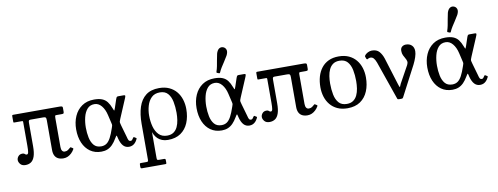

<svg xmlns="http://www.w3.org/2000/svg" viewBox="-79 -1275 5106 1970"><g transform="rotate(-10 2473.5 -290.5)"><path d="M574.5 -502Q574.5 -512 568.5 -516Q562.5 -520 540.5 -520H59.5Q52.5 -520 50 -517.2Q47.5 -514.5 47.5 -507V-452Q47.5 -444.5 49 -442.2Q50.5 -440 58 -440H135.5Q142.5 -440 145 -437.8Q147.5 -435.5 147.5 -428V-181Q147.5 -137 143.8 -115.5Q140 -94 127 -94Q118 -94 113 -98.2Q108 -102.5 101.8 -106.8Q95.5 -111 82.5 -111Q55 -111 39.8 -92.8Q24.5 -74.5 24.5 -54Q24.5 -32.5 42 -11.2Q59.5 10 95.5 10Q129 10 153.5 -6.5Q178 -23 191.2 -61.5Q204.5 -100 204.5 -166V-410.5Q204.5 -429 209 -434.5Q213.5 -440 225.5 -440H357Q377.5 -440 383.5 -434Q389.5 -428 389.5 -406V-94Q389.5 -60 401 -36.8Q412.5 -13.5 435.2 -1.8Q458 10 491.5 10Q515.5 10 536.5 0.5Q557.5 -9 575.2 -26Q593 -43 605.5 -65Q608 -69.5 607.2 -72Q606.5 -74.5 602.5 -77L584.5 -88Q581 -90.5 579 -89.5Q577 -88.5 573 -84.5Q563.5 -76 550.2 -66.2Q537 -56.5 515.5 -56.5Q498.5 -56.5 489 -70.5Q479.5 -84.5 479.5 -110.5V-412Q479.5 -429.5 481.5 -434.8Q483.5 -440 495.5 -440H548Q564 -440 569.2 -443Q574.5 -446 574.5 -463.5Z M886.5 10Q921.5 10 949.8 -1.5Q978 -13 1002 -37.2Q1026 -61.5 1048.5 -100Q1063 -124.5 1066.2 -125.5Q1069.5 -126.5 1074 -107L1077 -94Q1090.5 -41 1114.2 -15.5Q1138 10 1174 10Q1192.5 10 1208 3.5Q1223.5 -3 1236.5 -16.2Q1249.5 -29.5 1259.5 -49Q1264.5 -58 1264.5 -61.2Q1264.5 -64.5 1260 -67L1242 -78Q1238.5 -81 1235 -79Q1231.5 -77 1225.5 -67Q1218.5 -55.5 1213 -51.2Q1207.5 -47 1199 -47Q1186.5 -47 1180.2 -56.8Q1174 -66.5 1167 -96L1132 -218Q1126.5 -237.5 1124.8 -246.8Q1123 -256 1125.5 -264.8Q1128 -273.5 1135 -290L1215 -479Q1224.5 -500.5 1225.8 -510.2Q1227 -520 1208.5 -520H1154Q1142.5 -520 1138.2 -515.2Q1134 -510.5 1128 -494L1099.5 -408.5Q1093.5 -391.5 1090.8 -386Q1088 -380.5 1085 -386Q1082 -391.5 1075.5 -408.5Q1060 -450 1039.2 -477Q1018.5 -504 986.2 -517Q954 -530 903.5 -530Q828 -530 775.8 -493.8Q723.5 -457.5 696.5 -396.2Q669.5 -335 669.5 -260Q669.5 -180 695.5 -119.2Q721.5 -58.5 770 -24.2Q818.5 10 886.5 10ZM893.5 -44Q844 -44 817.5 -75.2Q791 -106.5 780.8 -156Q770.5 -205.5 770.5 -260Q770.5 -317 783 -368Q795.5 -419 823.5 -451Q851.5 -483 898.5 -483Q940.5 -483 971.8 -446Q1003 -409 1017 -348L1036.5 -264.5Q1039.5 -252 1040.5 -246.2Q1041.5 -240.5 1040.2 -235.2Q1039 -230 1035.5 -219.5L1032 -209Q1012 -149 992.5 -112.8Q973 -76.5 949.5 -60.2Q926 -44 893.5 -44Z M1431 172V-250L1341 -200V172Q1341 186 1338.2 190.5Q1335.5 195 1321.5 195H1264.5Q1255 195 1253 198.5Q1251 202 1251 212V232Q1251 241.5 1253.8 245.8Q1256.5 250 1266.5 250H1505.5Q1516 250 1518.5 247.8Q1521 245.5 1521 234.5V214Q1521 202 1518 198.5Q1515 195 1503.5 195H1454.5Q1439.5 195 1435.2 191.2Q1431 187.5 1431 172ZM1431.5 -270Q1431.5 -322 1446 -371.5Q1460.5 -421 1493 -453Q1525.5 -485 1580 -485Q1634.5 -485 1663.5 -452Q1692.5 -419 1703.2 -365.5Q1714 -312 1714 -250Q1714 -211 1708.2 -172.8Q1702.5 -134.5 1688 -103.5Q1673.5 -72.5 1647.2 -53.8Q1621 -35 1580 -35Q1525.5 -35 1493 -68Q1460.5 -101 1446 -154.5Q1431.5 -208 1431.5 -270ZM1341 -200Q1341 -182 1346.8 -173.2Q1352.5 -164.5 1361.5 -160.5Q1370.5 -156.5 1381.5 -153.5Q1392.5 -150.5 1403.2 -144.5Q1414 -138.5 1422.5 -125Q1429.5 -97 1442 -72.2Q1454.5 -47.5 1473.5 -29.2Q1492.5 -11 1519 -0.5Q1545.5 10 1580 10Q1660.5 10 1713.5 -26.8Q1766.5 -63.5 1792.8 -126.8Q1819 -190 1819 -270Q1819 -322.5 1804.2 -369.5Q1789.5 -416.5 1759.8 -452.5Q1730 -488.5 1685.2 -509.2Q1640.5 -530 1580 -530Q1494.5 -530 1442 -489.2Q1389.5 -448.5 1365.2 -374.2Q1341 -300 1341 -200Z M2141 10Q2176 10 2204.2 -1.5Q2232.5 -13 2256.5 -37.2Q2280.5 -61.5 2303 -100Q2317.5 -124.5 2320.8 -125.5Q2324 -126.5 2328.5 -107L2331.5 -94Q2345 -41 2368.8 -15.5Q2392.5 10 2428.5 10Q2447 10 2462.5 3.5Q2478 -3 2491 -16.2Q2504 -29.5 2514 -49Q2519 -58 2519 -61.2Q2519 -64.5 2514.5 -67L2496.5 -78Q2493 -81 2489.5 -79Q2486 -77 2480 -67Q2473 -55.5 2467.5 -51.2Q2462 -47 2453.5 -47Q2441 -47 2434.8 -56.8Q2428.5 -66.5 2421.5 -96L2386.5 -218Q2381 -237.5 2379.2 -246.8Q2377.5 -256 2380 -264.8Q2382.5 -273.5 2389.5 -290L2469.5 -479Q2479 -500.5 2480.2 -510.2Q2481.5 -520 2463 -520H2408.5Q2397 -520 2392.8 -515.2Q2388.5 -510.5 2382.5 -494L2354 -408.5Q2348 -391.5 2345.2 -386Q2342.5 -380.5 2339.5 -386Q2336.5 -391.5 2330 -408.5Q2314.5 -450 2293.8 -477Q2273 -504 2240.8 -517Q2208.5 -530 2158 -530Q2082.5 -530 2030.2 -493.8Q1978 -457.5 1951 -396.2Q1924 -335 1924 -260Q1924 -180 1950 -119.2Q1976 -58.5 2024.5 -24.2Q2073 10 2141 10ZM2148 -44Q2098.5 -44 2072 -75.2Q2045.5 -106.5 2035.2 -156Q2025 -205.5 2025 -260Q2025 -317 2037.5 -368Q2050 -419 2078 -451Q2106 -483 2153 -483Q2195 -483 2226.2 -446Q2257.5 -409 2271.5 -348L2291 -264.5Q2294 -252 2295 -246.2Q2296 -240.5 2294.8 -235.2Q2293.5 -230 2290 -219.5L2286.5 -209Q2266.5 -149 2247 -112.8Q2227.5 -76.5 2204 -60.2Q2180.5 -44 2148 -44ZM2319.5 -736Q2322 -740.5 2323.8 -744.5Q2325.5 -748.5 2327 -752.5Q2338 -779.5 2330.5 -799.5Q2323 -819.5 2303 -827.5Q2282.5 -835.5 2263.8 -826Q2245 -816.5 2234 -789Q2232.5 -785 2231 -781.2Q2229.5 -777.5 2228.5 -772Q2220.5 -737.5 2215.5 -707Q2210.5 -676.5 2205 -648.5Q2199.5 -620.5 2190.5 -594Q2188.5 -588.5 2189.2 -585.2Q2190 -582 2196.5 -579.5L2210.5 -574Q2216 -571.5 2219.2 -572Q2222.5 -572.5 2225 -578Q2236 -604 2251.2 -628.2Q2266.5 -652.5 2284 -678.8Q2301.5 -705 2319.5 -736Z M3117.5 -502Q3117.5 -512 3111.5 -516Q3105.5 -520 3083.5 -520H2602.5Q2595.5 -520 2593 -517.2Q2590.5 -514.5 2590.5 -507V-452Q2590.5 -444.5 2592 -442.2Q2593.5 -440 2601 -440H2678.5Q2685.5 -440 2688 -437.8Q2690.5 -435.5 2690.5 -428V-181Q2690.5 -137 2686.8 -115.5Q2683 -94 2670 -94Q2661 -94 2656 -98.2Q2651 -102.5 2644.8 -106.8Q2638.5 -111 2625.5 -111Q2598 -111 2582.8 -92.8Q2567.5 -74.5 2567.5 -54Q2567.5 -32.5 2585 -11.2Q2602.5 10 2638.5 10Q2672 10 2696.5 -6.5Q2721 -23 2734.2 -61.5Q2747.5 -100 2747.5 -166V-410.5Q2747.5 -429 2752 -434.5Q2756.5 -440 2768.5 -440H2900Q2920.5 -440 2926.5 -434Q2932.5 -428 2932.5 -406V-94Q2932.5 -60 2944 -36.8Q2955.5 -13.5 2978.2 -1.8Q3001 10 3034.5 10Q3058.5 10 3079.5 0.5Q3100.5 -9 3118.2 -26Q3136 -43 3148.5 -65Q3151 -69.5 3150.2 -72Q3149.5 -74.5 3145.5 -77L3127.5 -88Q3124 -90.5 3122 -89.5Q3120 -88.5 3116 -84.5Q3106.5 -76 3093.2 -66.2Q3080 -56.5 3058.5 -56.5Q3041.5 -56.5 3032 -70.5Q3022.5 -84.5 3022.5 -110.5V-412Q3022.5 -429.5 3024.5 -434.8Q3026.5 -440 3038.5 -440H3091Q3107 -440 3112.2 -443Q3117.5 -446 3117.5 -463.5Z M3317.5 -270Q3317.5 -309 3323.2 -347.2Q3329 -385.5 3343.5 -416.5Q3358 -447.5 3384.2 -466.2Q3410.5 -485 3451.5 -485Q3506 -485 3535 -452Q3564 -419 3574.8 -365.5Q3585.5 -312 3585.5 -250Q3585.5 -211 3579.8 -172.8Q3574 -134.5 3559.5 -103.5Q3545 -72.5 3518.8 -53.8Q3492.5 -35 3451.5 -35Q3397 -35 3368 -68Q3339 -101 3328.2 -154.5Q3317.5 -208 3317.5 -270ZM3212.5 -250Q3212.5 -197.5 3227.2 -150.5Q3242 -103.5 3271.8 -67.5Q3301.5 -31.5 3346.2 -10.8Q3391 10 3451.5 10Q3532 10 3585 -26.8Q3638 -63.5 3664.2 -126.8Q3690.5 -190 3690.5 -270Q3690.5 -322.5 3675.8 -369.5Q3661 -416.5 3631.2 -452.5Q3601.5 -488.5 3556.8 -509.2Q3512 -530 3451.5 -530Q3391 -530 3346.2 -509Q3301.5 -488 3271.8 -450Q3242 -412 3227.2 -361Q3212.5 -310 3212.5 -250Z M4029.5 0.5 4194 -314Q4212 -349.5 4223.8 -385.5Q4235.5 -421.5 4235.5 -446.5Q4235.5 -486.5 4212.5 -508.2Q4189.5 -530 4152.5 -530Q4128.5 -530 4111.5 -516.2Q4094.5 -502.5 4094.5 -474Q4094.5 -447 4103.8 -427.5Q4113 -408 4123 -391.8Q4133 -375.5 4136.5 -359Q4140 -342.5 4129 -321L4030.5 -142.5Q4023 -128 4020.8 -120Q4018.5 -112 4016 -112Q4013.5 -112 4010.2 -120Q4007 -128 4002 -144L3914.5 -426Q3900 -470.5 3874 -500.2Q3848 -530 3797.5 -530Q3776.5 -530 3754.5 -519Q3732.5 -508 3721 -490Q3718 -485.5 3719 -481.2Q3720 -477 3721.5 -473L3727.5 -457Q3729 -453.5 3732.8 -451Q3736.5 -448.5 3741 -451.5Q3745 -454 3752.5 -457.5Q3760 -461 3771 -461Q3790 -461 3803.8 -446Q3817.5 -431 3829.5 -399L3968.5 0.5Q3970.5 6.5 3975 8.2Q3979.5 10 3988 10H4010.5Q4019 10 4022.8 8Q4026.5 6 4029.5 0.5Z M4545 10Q4580 10 4608.2 -1.5Q4636.5 -13 4660.5 -37.2Q4684.5 -61.5 4707 -100Q4721.5 -124.5 4724.8 -125.5Q4728 -126.5 4732.5 -107L4735.5 -94Q4749 -41 4772.8 -15.5Q4796.5 10 4832.5 10Q4851 10 4866.5 3.5Q4882 -3 4895 -16.2Q4908 -29.5 4918 -49Q4923 -58 4923 -61.2Q4923 -64.5 4918.5 -67L4900.5 -78Q4897 -81 4893.5 -79Q4890 -77 4884 -67Q4877 -55.5 4871.5 -51.2Q4866 -47 4857.5 -47Q4845 -47 4838.8 -56.8Q4832.5 -66.5 4825.5 -96L4790.5 -218Q4785 -237.5 4783.2 -246.8Q4781.5 -256 4784 -264.8Q4786.5 -273.5 4793.5 -290L4873.5 -479Q4883 -500.5 4884.2 -510.2Q4885.5 -520 4867 -520H4812.5Q4801 -520 4796.8 -515.2Q4792.5 -510.5 4786.5 -494L4758 -408.5Q4752 -391.5 4749.2 -386Q4746.5 -380.5 4743.5 -386Q4740.5 -391.5 4734 -408.5Q4718.5 -450 4697.8 -477Q4677 -504 4644.8 -517Q4612.5 -530 4562 -530Q4486.5 -530 4434.2 -493.8Q4382 -457.5 4355 -396.2Q4328 -335 4328 -260Q4328 -180 4354 -119.2Q4380 -58.5 4428.5 -24.2Q4477 10 4545 10ZM4552 -44Q4502.5 -44 4476 -75.2Q4449.5 -106.5 4439.2 -156Q4429 -205.5 4429 -260Q4429 -317 4441.5 -368Q4454 -419 4482 -451Q4510 -483 4557 -483Q4599 -483 4630.2 -446Q4661.5 -409 4675.5 -348L4695 -264.5Q4698 -252 4699 -246.2Q4700 -240.5 4698.8 -235.2Q4697.5 -230 4694 -219.5L4690.5 -209Q4670.5 -149 4651 -112.8Q4631.5 -76.5 4608 -60.2Q4584.5 -44 4552 -44ZM4723.5 -736Q4726 -740.5 4727.8 -744.5Q4729.5 -748.5 4731 -752.5Q4742 -779.5 4734.5 -799.5Q4727 -819.5 4707 -827.5Q4686.5 -835.5 4667.8 -826Q4649 -816.5 4638 -789Q4636.5 -785 4635 -781.2Q4633.5 -777.5 4632.5 -772Q4624.5 -737.5 4619.5 -707Q4614.5 -676.5 4609 -648.5Q4603.5 -620.5 4594.5 -594Q4592.5 -588.5 4593.2 -585.2Q4594 -582 4600.5 -579.5L4614.5 -574Q4620 -571.5 4623.2 -572Q4626.5 -572.5 4629 -578Q4640 -604 4655.2 -628.2Q4670.5 -652.5 4688 -678.8Q4705.5 -705 4723.5 -736Z"/></g></svg>

Font: Besley
Style: Regular
Weight: 400
Designer: Owen Earl
Foundry: indestructible type*
Version: Version 4.000